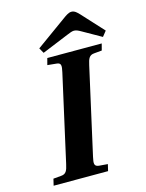

<svg xmlns="http://www.w3.org/2000/svg" viewBox="-132 -984 806 1063"><g transform="rotate(-15 270.5 -452.5)"><path d="M160 -755 177 -725 328 -787C347 -795 360 -800 370 -800C382 -800 392 -796 411 -785L517 -725L541 -755L429 -877C415 -892 402 -905 384 -905C367 -905 350 -892 332 -879ZM40 0H352L361 -38L311 -42C283 -45 284 -62 292 -98L403 -594C411 -630 418 -648 447 -650L491 -654L501 -692H189L179 -654L230 -649C258 -647 257 -630 249 -594L138 -98C130 -62 123 -44 94 -42L49 -38Z"/></g></svg>

Font: Heuristica
Style: Bold Italic
Weight: 700
Italic angle: -13°
Version: Version 1.0.1